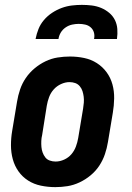

<svg xmlns="http://www.w3.org/2000/svg" viewBox="-20 -760 540 788"><path d="M207 8Q177 8 148 2Q119 -4 95.5 -19Q72 -34 56 -56.5Q40 -79 32.5 -106.5Q25 -134 25 -164Q25 -194 30 -223L50 -343Q54 -368 62.5 -393Q71 -418 86 -440Q101 -462 122 -479.5Q143 -497 167 -508.5Q191 -520 216.5 -524Q242 -528 267 -528Q297 -528 325.5 -522Q354 -516 377.5 -501Q401 -486 417.5 -463.5Q434 -441 441.5 -413.5Q449 -386 448.5 -356Q448 -326 443 -297L423 -177Q419 -152 410.5 -127Q402 -102 387.5 -80Q373 -58 352 -40.5Q331 -23 306.5 -11.5Q282 0 257 4Q232 8 207 8ZM208 -97Q226 -97 243.5 -105Q261 -113 273 -127Q285 -141 291.5 -158.5Q298 -176 301 -194L321 -314Q323 -326 324 -338.5Q325 -351 323.5 -363Q322 -375 318.5 -386Q315 -397 307.5 -406Q300 -415 289 -419Q278 -423 265 -423Q248 -423 230.5 -415Q213 -407 200.5 -393Q188 -379 181.5 -361.5Q175 -344 172 -326L153 -206Q150 -194 149.5 -181.5Q149 -169 150 -157Q151 -145 155 -134Q159 -123 166 -114Q173 -105 184.5 -101Q196 -97 208 -97ZM126 -600Q130 -621 138 -641Q146 -661 160.5 -678Q175 -695 194 -707.5Q213 -720 233.5 -727.5Q254 -735 275 -737.5Q296 -740 316 -740Q337 -740 357 -737.5Q377 -735 395 -727.5Q413 -720 428 -707.5Q443 -695 451.5 -678Q460 -661 461.5 -641Q463 -621 460 -600H366Q369 -614 365.5 -626.5Q362 -639 352.5 -647.5Q343 -656 330 -659Q317 -662 303 -662Q290 -662 276 -659Q262 -656 249.5 -647.5Q237 -639 229.5 -626.5Q222 -614 220 -600Z"/></svg>

Font: Iosevka SS04 Extrabold Oblique
Style: Regular
Weight: 800
Italic angle: -9°
Monospace: yes
Designer: Belleve Invis
Foundry: Belleve Invis
Version: Version 19.0.0; ttfautohint (v1.8.4)